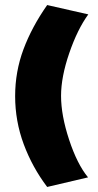

<svg xmlns="http://www.w3.org/2000/svg" viewBox="-20 -702 390 761"><path d="M167 39Q108 -39 74 -130.5Q40 -222 40 -321Q40 -418 73 -506.5Q106 -595 167 -682L330 -645Q287 -586 254.5 -491.5Q222 -397 222 -322Q222 -245 254 -148Q286 -51 329 1Z"/></svg>

Font: Palanquin Dark
Style: Bold
Weight: 700
Designer: Pria Ravichandran
Version: Version 1.000